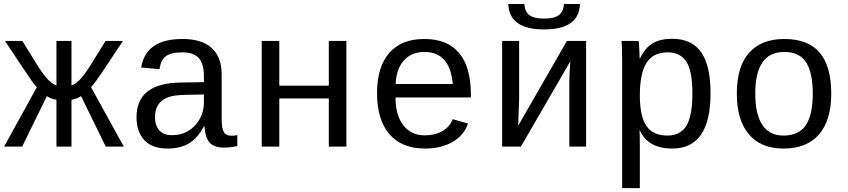

<svg xmlns="http://www.w3.org/2000/svg" viewBox="-20 -733 4241 960"><path d="M262.2 0V-234.4Q247.6 -236.3 234.1 -241.9Q220.7 -247.6 214.4 -252.4L90.8 0H0.5L164.1 -296.9Q153.8 -308.1 139.2 -327.9Q124.5 -347.7 4.9 -528.3H91.8L164.1 -411.6Q195.8 -360.8 217.8 -337.4Q239.7 -314 262.2 -305.7V-528.3H337.4V-305.7Q360.8 -314.5 382.6 -338.1Q404.3 -361.8 435.5 -411.6L507.8 -528.3H594.7L489.3 -369.6Q454.6 -317.9 435.1 -296.9L599.1 0H508.8L385.3 -252.4Q379.4 -248 366 -242.2Q352.5 -236.3 337.4 -234.4V0Z M1137.7 -54.2Q1150.4 -54.2 1166.5 -57.6V-2.9Q1133.3 4.9 1098.6 4.9Q1049.8 4.9 1027.6 -20.8Q1005.4 -46.4 1002.4 -101.1H999.5Q967.8 -42 924.6 -16.1Q881.3 9.8 817.9 9.8Q740.7 9.8 701.7 -32.2Q662.6 -74.2 662.6 -147.5Q662.6 -317.9 884.3 -320.3L999.5 -322.3V-351.1Q999.5 -415 973.6 -443.1Q947.8 -471.2 891.1 -471.2Q833.5 -471.2 808.1 -450.7Q782.7 -430.2 777.8 -387.2L686 -395.5Q708.5 -538.1 892.6 -538.1Q990.2 -538.1 1039.3 -492.4Q1088.4 -446.8 1088.4 -360.4V-132.8Q1088.4 -93.8 1098.6 -74Q1108.9 -54.2 1137.7 -54.2ZM840.3 -57.1Q887.2 -57.1 923.3 -79.6Q959.5 -102.1 979.5 -139.6Q999.5 -177.2 999.5 -217.3V-260.7L906.7 -258.8Q849.1 -257.8 818.8 -246.1Q788.6 -234.4 771.7 -210.2Q754.9 -186 754.9 -146Q754.9 -106 776.6 -81.5Q798.3 -57.1 840.3 -57.1Z M1376.5 -528.3V-304.7H1624V-528.3H1711.9V0H1624V-240.7H1376.5V0H1288.6V-528.3Z M1957.5 -245.6Q1957.5 -156.7 1996.8 -106.4Q2036.1 -56.2 2104.5 -56.2Q2154.8 -56.2 2192.6 -77.9Q2230.5 -99.6 2243.2 -137.2L2320.3 -115.2Q2298.8 -54.7 2241.5 -22.5Q2184.1 9.8 2104.5 9.8Q1989.3 9.8 1927.2 -62Q1865.2 -133.8 1865.2 -267.6Q1865.2 -397.9 1926 -468Q1986.8 -538.1 2101.6 -538.1Q2216.3 -538.1 2275.4 -468.3Q2334.5 -398.4 2334.5 -257.3V-245.6ZM2102.5 -473.1Q2037.1 -473.1 1999 -430.4Q1960.9 -387.7 1958.5 -313H2243.7Q2230 -473.1 2102.5 -473.1Z M2575.7 -528.3V-239.3L2570.8 -104L2814.5 -528.3H2910.6V0H2826.7V-322.3Q2826.7 -354 2830.1 -402.8L2831.5 -426.3L2584.5 0H2490.7V-528.3ZM2700.7 -585.9Q2525.9 -585.9 2521.5 -712.9H2601.6Q2604 -675.3 2626.5 -657.7Q2648.9 -640.1 2700.7 -640.1Q2752 -640.1 2774.7 -657.7Q2797.4 -675.3 2799.8 -712.9H2879.9Q2875.5 -585.9 2700.7 -585.9Z M3532.7 -266.6Q3532.7 9.8 3341.3 9.8Q3221.2 9.8 3179.7 -80.1H3177.2Q3179.2 -76.2 3179.2 1V207.5H3090.8V-418.9Q3090.8 -502 3087.9 -528.3H3173.3Q3173.8 -526.4 3174.8 -513.9Q3175.8 -501.5 3177 -477.3Q3178.2 -453.1 3178.2 -441.4H3180.2Q3204.6 -492.7 3242.4 -515.9Q3280.3 -539.1 3341.3 -539.1Q3438 -539.1 3485.4 -472.4Q3532.7 -405.8 3532.7 -266.6ZM3441.9 -266.6Q3441.9 -377 3412.1 -424.1Q3382.3 -471.2 3318.4 -471.2Q3244.6 -471.2 3211.9 -417.7Q3179.2 -364.3 3179.2 -255.9Q3179.2 -151.9 3211.9 -103.5Q3244.6 -55.2 3317.4 -55.2Q3382.3 -55.2 3412.1 -104.5Q3441.9 -153.8 3441.9 -266.6Z M4136.2 -264.6Q4136.2 -131.3 4075 -60.8Q4013.7 9.8 3897.9 9.8Q3784.7 9.8 3724.4 -61.5Q3664.1 -132.8 3664.1 -264.6Q3664.1 -400.9 3725.8 -469.5Q3787.6 -538.1 3900.9 -538.1Q4020 -538.1 4078.1 -470.2Q4136.2 -402.3 4136.2 -264.6ZM4043.9 -264.6Q4043.9 -369.6 4010.5 -421.4Q3977.1 -473.1 3902.3 -473.1Q3826.7 -473.1 3791.5 -420.4Q3756.3 -367.7 3756.3 -264.6Q3756.3 -162.1 3791.5 -108.6Q3826.7 -55.2 3897 -55.2Q3974.6 -55.2 4009.3 -107.4Q4043.9 -159.7 4043.9 -264.6Z"/></svg>

Font: Courier New
Style: Regular
Weight: 400
Designer: Steve Matteson
Foundry: Ascender Corporation
Version: Version 2.00.3